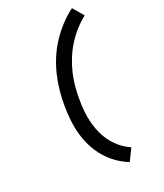

<svg xmlns="http://www.w3.org/2000/svg" viewBox="-243 -933 1012 1186"><g transform="rotate(-30 263.5 -340.0)"><path d="M315 161Q276 137 244 105Q212 73 188 33Q164 -7 150 -51Q136 -95 130.5 -143Q125 -191 128 -240Q131 -289 139 -338Q147 -387 161 -437Q175 -487 195.5 -534.5Q216 -582 245 -627.5Q274 -673 310.5 -712Q347 -751 390 -784Q433 -817 481 -841L527 -763Q486 -741 449.5 -712Q413 -683 382.5 -648.5Q352 -614 327.5 -574.5Q303 -535 285.5 -494.5Q268 -454 256.5 -410.5Q245 -367 238 -324Q231 -285 228.5 -245.5Q226 -206 229.5 -166.5Q233 -127 243 -91Q253 -55 271 -21.5Q289 12 313.5 39Q338 66 369 87Z"/></g></svg>

Font: Iosevka Slab Semibold Oblique
Style: Regular
Weight: 600
Italic angle: -9°
Monospace: yes
Designer: Belleve Invis
Foundry: Belleve Invis
Version: Version 11.1.1; ttfautohint (v1.8.3)